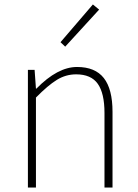

<svg xmlns="http://www.w3.org/2000/svg" viewBox="-20 -840 620 860"><path d="M105 0V-527H135L141 -443H143Q238 -540 325 -540Q406 -540 445 -490.5Q484 -441 484 -339V0H448V-334Q448 -422 418 -464.5Q388 -507 321 -507Q275 -507 235 -482.5Q195 -458 141 -403V0ZM272 -631 251 -651 396 -820 424 -797Z"/></svg>

Font: Noto Sans Korean Thin
Style: Regular
Weight: 250
Designer: Ryoko NISHIZUKA  (kana & ideographs); Paul D. Hunt (Latin, Greek & Cyrillic); Wenlong ZHANG  (bopomofo); Sandoll Communi
Foundry: Adobe Systems Incorporated
Version: Version 1.0001;PS 1;hotconv 1.0.78;makeotf.lib2.5.61930